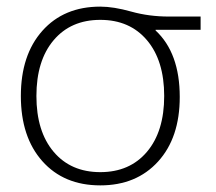

<svg xmlns="http://www.w3.org/2000/svg" viewBox="-20 -550 654 580"><path d="M283 -530Q323 -530 376.5 -515Q430 -500 490 -500H586V-460H450V-458Q523 -390 523 -257Q523 -134 457.5 -62Q392 10 283 10Q173 10 108 -63Q43 -136 43 -260Q43 -384 108 -457Q173 -530 283 -530ZM142 -91.5Q194 -30 283 -30Q372 -30 424 -91.5Q476 -153 476 -260Q476 -367 424 -428.5Q372 -490 283 -490Q194 -490 142 -428.5Q90 -367 90 -260Q90 -153 142 -91.5Z"/></svg>

Font: M PLUS 1p Light
Style: Regular
Weight: 300
Version: Version 1.061